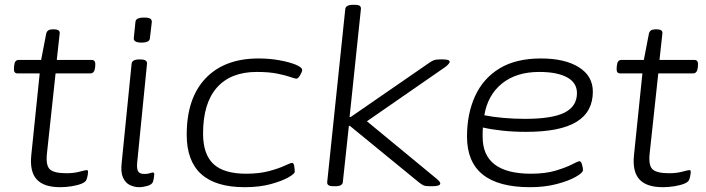

<svg xmlns="http://www.w3.org/2000/svg" viewBox="-20 -772 2935 798"><path d="M230 6Q162 6 132.5 -26.5Q103 -59 110 -127L145 -467H52Q36 -467 38 -490L39 -500Q41 -523 58 -523H151L172 -632Q176 -650 198 -650H204Q231 -650 228 -632L216 -523H361Q378 -523 376 -500L375 -490Q372 -467 356 -467H211L175 -133Q170 -84 187.5 -68Q205 -52 256 -52Q287 -52 311 -58.5Q335 -65 340 -65Q346 -65 346 -58Q346 -53 344.5 -44Q343 -35 340 -27Q337 -16 320 -9Q303 -2 278.5 2Q254 6 230 6Z M559 6Q538 6 519.5 -3Q501 -12 491 -34.5Q481 -57 486 -98L527 -507Q529 -525 559 -525H563Q593 -525 591 -507L550 -95Q548 -71 554 -60Q560 -49 580 -49Q594 -49 602.5 -52Q611 -55 616 -55Q621 -55 621 -48Q621 -45 620 -36.5Q619 -28 616 -17Q612 -5 593 0.5Q574 6 559 6ZM568 -595Q535 -595 536 -613L543 -681Q544 -699 579 -699Q598 -699 604.5 -694.5Q611 -690 611 -681L603 -613Q602 -595 568 -595Z M997 6Q756 6 756 -212Q756 -364 834.5 -446.5Q913 -529 1055 -529Q1100 -529 1141.5 -521.5Q1183 -514 1209.5 -503Q1236 -492 1236 -481Q1236 -474 1227.5 -459.5Q1219 -445 1212 -445Q1206 -445 1186.5 -452Q1167 -459 1132.5 -466Q1098 -473 1047 -473Q939 -473 881.5 -408Q824 -343 824 -217Q824 -131 867 -90.5Q910 -50 1003 -50Q1058 -50 1098.5 -61Q1139 -72 1163.5 -83.5Q1188 -95 1194 -95Q1201 -95 1203 -81Q1205 -67 1205 -58Q1205 -50 1179 -35Q1153 -20 1106 -7Q1059 6 997 6Z M1367 2Q1351 2 1345 -2.5Q1339 -7 1340 -16L1415 -734Q1417 -752 1447 -752H1454Q1470 -752 1475.5 -747.5Q1481 -743 1480 -734L1433 -286H1438L1767 -513Q1776 -519 1784 -522Q1792 -525 1807 -525H1823Q1850 -525 1849 -514Q1848 -510 1842.5 -504Q1837 -498 1830 -493L1505 -268L1796 -28Q1810 -16 1810 -9Q1809 2 1776 2H1764Q1748 2 1739.5 -2Q1731 -6 1720 -15L1434 -249H1430L1405 -16Q1404 2 1374 2Z M2183 6Q1921 6 1921 -204Q1921 -299 1954.5 -372.5Q1988 -446 2056 -487.5Q2124 -529 2228 -529Q2328 -529 2386 -492.5Q2444 -456 2444 -391Q2444 -307 2376 -265.5Q2308 -224 2167 -224Q2114 -224 2068 -229Q2022 -234 1987 -242Q1986 -233 1986 -223.5Q1986 -214 1986 -203Q1986 -50 2187 -50Q2247 -50 2290 -63Q2333 -76 2358 -89Q2383 -102 2388 -102Q2395 -102 2399 -88Q2403 -74 2403 -65Q2403 -54 2373 -37Q2343 -20 2293.5 -7Q2244 6 2183 6ZM2162 -278Q2275 -278 2326.5 -304Q2378 -330 2378 -385Q2378 -428 2337 -450.5Q2296 -473 2221 -473Q2126 -473 2066.5 -425Q2007 -377 1993 -293Q2027 -286 2071.5 -282Q2116 -278 2162 -278Z M2735 6Q2667 6 2637.5 -26.5Q2608 -59 2615 -127L2650 -467H2557Q2541 -467 2543 -490L2544 -500Q2546 -523 2563 -523H2656L2677 -632Q2681 -650 2703 -650H2709Q2736 -650 2733 -632L2721 -523H2866Q2883 -523 2881 -500L2880 -490Q2877 -467 2861 -467H2716L2680 -133Q2675 -84 2692.5 -68Q2710 -52 2761 -52Q2792 -52 2816 -58.5Q2840 -65 2845 -65Q2851 -65 2851 -58Q2851 -53 2849.5 -44Q2848 -35 2845 -27Q2842 -16 2825 -9Q2808 -2 2783.5 2Q2759 6 2735 6Z"/></svg>

Font: Asap Expanded Expanded Light
Style: Italic
Weight: 300
Width: 7
Italic angle: -6°
Designer: Pablo Cosgaya
Foundry: Omnibus-Type
Version: Version 3.001; ttfautohint (v1.8.4.7-5d5b)